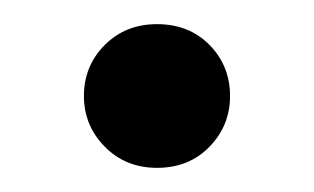

<svg xmlns="http://www.w3.org/2000/svg" viewBox="-20 -132 260 159"><path d="M110 -112Q136.5 -112 153.5 -94.8Q170.5 -77.5 170.5 -52.5Q170.5 -28 153.5 -10.5Q136.5 7 110 7Q84 7 66.8 -10.5Q49.5 -28 49.5 -52.5Q49.5 -77.5 66.8 -94.8Q84 -112 110 -112Z"/></svg>

Font: Newsreader Text
Style: Regular
Weight: 400
Designer: Hugues Gentile
Foundry: Production Type
Version: Version 1.001